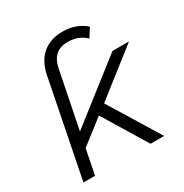

<svg xmlns="http://www.w3.org/2000/svg" viewBox="-172 -882 973 1016"><g transform="rotate(-30 314.5 -373.5)"><path d="M47 0 164 -590Q180 -667 227.5 -707Q275 -747 350 -747Q433 -747 489 -697L455 -644Q412 -686 346 -686Q254 -686 235 -588L166 -243L528 -526H629L351 -308L540 0H457L295 -266L148 -152L118 0Z"/></g></svg>

Font: Montserrat
Style: Italic
Weight: 400
Italic angle: -11.3°
Designer: Julieta Ulanovsky
Foundry: Julieta Ulanovsky
Version: Version 9.000; ttfautohint (v1.8.4.7-5d5b)